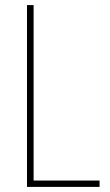

<svg xmlns="http://www.w3.org/2000/svg" viewBox="-20 -734 431 754"><path d="M86 0H371V-25H112V-714H86Z"/></svg>

Font: Noto Sans Hebrew Condensed Thin
Style: Regular
Weight: 100
Width: 3
Designer: Monotype Design Team
Foundry: Monotype Imaging Inc.
Version: Version 2.004